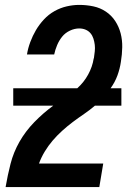

<svg xmlns="http://www.w3.org/2000/svg" viewBox="-20 -763 540 783"><path d="M3 0V-1Q11 -48 23 -95Q35 -142 59.5 -185Q84 -228 120 -265Q156 -302 197 -332H34V-403H295Q322 -427 339.5 -459Q357 -491 362 -524L363 -526Q365 -540 366.5 -553.5Q368 -567 366.5 -580Q365 -593 361 -605.5Q357 -618 349 -627.5Q341 -637 329 -642Q317 -647 303 -647Q284 -647 265 -638Q246 -629 233.5 -613.5Q221 -598 213 -579Q205 -560 201 -541H90Q94 -566 103.5 -591.5Q113 -617 126.5 -640Q140 -663 159 -683.5Q178 -704 202 -717.5Q226 -731 252 -737Q278 -743 303 -743Q333 -743 361 -737Q389 -731 412 -715.5Q435 -700 450 -677Q465 -654 472 -627Q479 -600 478.5 -570.5Q478 -541 473 -511Q469 -483 459 -455.5Q449 -428 431 -403H475V-332H367Q346 -314 322.5 -298Q299 -282 277 -265.5Q255 -249 234 -230Q213 -211 195 -190Q177 -169 162.5 -145Q148 -121 139 -96H401L385 0Z"/></svg>

Font: Iosevka SS18
Style: Bold Italic
Weight: 700
Italic angle: -9°
Monospace: yes
Designer: Belleve Invis
Foundry: Belleve Invis
Version: Version 25.1.1; ttfautohint (v1.8.4)